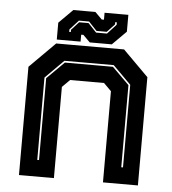

<svg xmlns="http://www.w3.org/2000/svg" viewBox="-50 -726 690 772"><g transform="rotate(5 295.0 -340.0)"><path d="M55 0V-437L158 -540H432L535 -437V0H394V-368L363.5 -398.5H226.5L196 -368V0ZM123 -67H130V-397.5L199.5 -466.5H393.5L462 -398.5V-67H469V-400.5L396 -473.5H197L123 -399.5ZM159 -556V-624L215 -680H304L332 -652H341V-680H437V-612L381 -556H292L264 -584H255V-556ZM206 -591H212.5V-600L242.5 -633H280.5L314 -597.5H358L393.5 -636V-646H387V-637L356.5 -604.5H315L282 -639.5H241L206 -601Z"/></g></svg>

Font: Tourney ExtraBold
Style: Regular
Weight: 800
Designer: Tyler Finck
Foundry: Etcetera Type Co
Version: Version 1.015